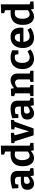

<svg xmlns="http://www.w3.org/2000/svg" viewBox="1850 -2668 830 4569"><g transform="rotate(-90 2264.5 -383.0)"><path d="M482 -71 463 -99 549 -72V-1L374 8L355 -88L365 -85Q325 -36 278 -12Q231 12 181 12Q117 12 75 -29Q33 -70 33 -147Q33 -204 57.5 -237.5Q82 -271 129 -286Q176 -301 243 -301H352L342 -290V-356Q342 -403 319.5 -423Q297 -443 254 -443Q233 -443 209 -439Q185 -435 157 -427L171 -442L158 -361H71L63 -507Q131 -527 187.5 -536.5Q244 -546 291 -546Q384 -546 433 -506Q482 -466 482 -382ZM174 -161Q174 -124 191.5 -106.5Q209 -89 236 -89Q261 -89 291 -104.5Q321 -120 348 -147L342 -123V-237L352 -227H266Q214 -227 194 -211Q174 -195 174 -161Z M791 12Q733 12 688.5 -18.5Q644 -49 618.5 -109Q593 -169 593 -255Q593 -403 668 -474.5Q743 -546 879 -546Q901 -546 923 -544Q945 -542 969 -537L943 -521V-686L953 -672L871 -699V-770L1083 -778V-78L1066 -98L1150 -72V-1L974 7L956 -79L970 -74Q926 -31 882.5 -9.5Q839 12 791 12ZM845 -91Q871 -91 900 -105.5Q929 -120 960 -148L943 -106V-465L960 -433Q913 -446 875 -446Q804 -446 771.5 -398.5Q739 -351 739 -268Q739 -214 752 -174Q765 -134 788.5 -112.5Q812 -91 845 -91Z M1470 -530 1696 -538V-467L1639 -442L1658 -463L1493 2H1329L1184 -458L1204 -442L1144 -458V-530L1389 -538V-467L1316 -445L1326 -463L1428 -87H1417L1530 -455L1538 -444L1470 -458Z M2154 -71 2135 -99 2221 -72V-1L2046 8L2027 -88L2037 -85Q1997 -36 1950 -12Q1903 12 1853 12Q1789 12 1747 -29Q1705 -70 1705 -147Q1705 -204 1729.5 -237.5Q1754 -271 1801 -286Q1848 -301 1915 -301H2024L2014 -290V-356Q2014 -403 1991.5 -423Q1969 -443 1926 -443Q1905 -443 1881 -439Q1857 -435 1829 -427L1843 -442L1830 -361H1743L1735 -507Q1803 -527 1859.5 -536.5Q1916 -546 1963 -546Q2056 -546 2105 -506Q2154 -466 2154 -382ZM1846 -161Q1846 -124 1863.5 -106.5Q1881 -89 1908 -89Q1933 -89 1963 -104.5Q1993 -120 2020 -147L2014 -123V-237L2024 -227H1938Q1886 -227 1866 -211Q1846 -195 1846 -161Z M2262 0V-72L2346 -96L2329 -76V-457L2346 -434L2262 -459V-531L2438 -539L2456 -443L2438 -450Q2486 -499 2540 -522.5Q2594 -546 2643 -546Q2711 -546 2756 -503.5Q2801 -461 2800 -375V-76L2787 -96L2867 -72V0H2600V-72L2676 -94L2660 -73V-345Q2660 -394 2638.5 -417Q2617 -440 2582 -440Q2555 -440 2523 -425Q2491 -410 2460 -380L2469 -401V-73L2456 -94L2529 -72V0Z M3150 12Q3081 12 3025.5 -20.5Q2970 -53 2938 -114Q2906 -175 2906 -262Q2906 -341 2929 -395Q2952 -449 2991 -482.5Q3030 -516 3078 -531Q3126 -546 3177 -546Q3225 -546 3274 -534Q3323 -522 3354 -507L3350 -360H3260L3245 -442L3256 -434Q3241 -440 3219.5 -443Q3198 -446 3180 -446Q3137 -446 3108.5 -424.5Q3080 -403 3066 -363.5Q3052 -324 3052 -270Q3052 -212 3068 -172Q3084 -132 3113.5 -111.5Q3143 -91 3182 -91Q3213 -91 3250 -104Q3287 -117 3327 -143L3374 -72Q3318 -29 3262 -8.5Q3206 12 3150 12Z M3651 12Q3578 12 3523 -18.5Q3468 -49 3437.5 -109.5Q3407 -170 3407 -257Q3407 -347 3439.5 -411.5Q3472 -476 3531 -511Q3590 -546 3670 -546Q3748 -546 3797 -515Q3846 -484 3869 -430.5Q3892 -377 3892 -310Q3892 -293 3890.5 -276Q3889 -259 3886 -240H3520V-323H3766L3748 -310Q3749 -350 3740.5 -380.5Q3732 -411 3712.5 -428Q3693 -445 3659 -445Q3620 -445 3596 -422.5Q3572 -400 3561.5 -362Q3551 -324 3551 -277Q3551 -224 3564 -182Q3577 -140 3606.5 -116Q3636 -92 3684 -92Q3718 -92 3757.5 -104.5Q3797 -117 3840 -142L3887 -67Q3829 -27 3768.5 -7.5Q3708 12 3651 12Z M4155 12Q4097 12 4052.5 -18.5Q4008 -49 3982.5 -109Q3957 -169 3957 -255Q3957 -403 4032 -474.5Q4107 -546 4243 -546Q4265 -546 4287 -544Q4309 -542 4333 -537L4307 -521V-686L4317 -672L4235 -699V-770L4447 -778V-78L4430 -98L4514 -72V-1L4338 7L4320 -79L4334 -74Q4290 -31 4246.5 -9.5Q4203 12 4155 12ZM4209 -91Q4235 -91 4264 -105.5Q4293 -120 4324 -148L4307 -106V-465L4324 -433Q4277 -446 4239 -446Q4168 -446 4135.5 -398.5Q4103 -351 4103 -268Q4103 -214 4116 -174Q4129 -134 4152.5 -112.5Q4176 -91 4209 -91Z"/></g></svg>

Font: Bitter Thin
Style: Bold
Weight: 700
Version: Version 3.021